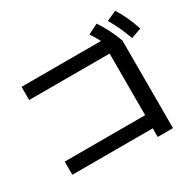

<svg xmlns="http://www.w3.org/2000/svg" viewBox="-190 -1071 1380 1350"><g transform="rotate(-30 500.0 -396.0)"><path d="M719 63V-7H66V-114H719V-614H66V-721H808L843 -649V63ZM759 -614Q736 -671 714 -715Q692 -759 663 -801L745 -842Q775 -797 798.5 -751Q822 -705 843 -649ZM911 -629Q890 -686 869.5 -730.5Q849 -775 823 -819L903 -855Q932 -810 953.5 -762.5Q975 -715 994 -659Z"/></g></svg>

Font: M PLUS 1 Code SemiBold
Style: Regular
Weight: 600
Designer: Coji Morishita
Foundry: UNDERFOREST DESIGN
Version: Version 1.005